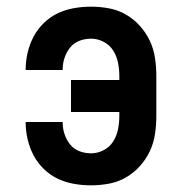

<svg xmlns="http://www.w3.org/2000/svg" viewBox="-20 -548 540 576"><path d="M253 8Q227 8 201.5 3.5Q176 -1 153 -12Q130 -23 111.5 -41Q93 -59 81 -81.5Q69 -104 63 -129.5Q57 -155 57 -180Q57 -181 57 -181.5Q57 -182 57 -182H168Q168 -182 168 -181.5Q168 -181 168 -181Q168 -163 173.5 -146Q179 -129 190 -115Q201 -101 218 -94.5Q235 -88 253 -88Q273 -88 291 -97.5Q309 -107 319.5 -123.5Q330 -140 334 -160Q338 -180 338 -200V-212H193V-308H338V-320Q338 -340 334 -360Q330 -380 319.5 -396.5Q309 -413 291 -422.5Q273 -432 253 -432Q235 -432 218 -425.5Q201 -419 190 -405Q179 -391 173.5 -374Q168 -357 168 -339Q168 -339 168 -338.5Q168 -338 168 -338H57Q57 -338 57 -338.5Q57 -339 57 -340Q57 -365 63 -390.5Q69 -416 81 -438.5Q93 -461 111.5 -479Q130 -497 153 -508Q176 -519 201.5 -523.5Q227 -528 253 -528Q280 -528 307 -523Q334 -518 357.5 -504.5Q381 -491 399.5 -470.5Q418 -450 429.5 -425.5Q441 -401 445 -374Q449 -347 449 -320V-200Q449 -173 445 -146Q441 -119 429.5 -94.5Q418 -70 399.5 -49.5Q381 -29 357.5 -15.5Q334 -2 307 3Q280 8 253 8Z"/></svg>

Font: Zed Mono
Style: Bold
Weight: 700
Monospace: yes
Designer: Belleve Invis
Foundry: Belleve Invis
Version: Version 1.0.0; ttfautohint (v1.8.4)